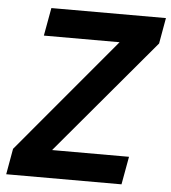

<svg xmlns="http://www.w3.org/2000/svg" viewBox="-51 -747 707 793"><g transform="rotate(5 302.5 -350.0)"><path d="M4 0 23 -107 423 -584H109L130 -700H605L586 -593L184 -116H503L482 0Z"/></g></svg>

Font: DM Sans 24pt ExtraBold
Style: Italic
Weight: 800
Italic angle: -10°
Designer: Colophon Foundry, Jonny Pinhorn
Foundry: Colophon Foundry
Version: Version 4.004;gftools[0.9.30]